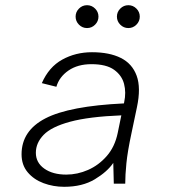

<svg xmlns="http://www.w3.org/2000/svg" viewBox="-20 -707 672 739"><path d="M227 12Q185 12 147.5 -2Q110 -16 86.5 -44Q63 -72 63 -113Q63 -204 155 -251.5Q247 -299 457 -309L458 -314Q466 -351 457.5 -384Q449 -417 419 -438.5Q389 -460 332 -460Q279 -460 243.5 -435.5Q208 -411 197 -373L141 -387Q168 -449 219.5 -477.5Q271 -506 334 -506Q401 -506 445 -484Q489 -462 506 -415.5Q523 -369 507 -294L486 -194Q471 -124 466.5 -78.5Q462 -33 462 0H418L416 -80Q393 -46 345 -17Q297 12 227 12ZM235 -35Q278 -35 319 -53Q360 -71 391 -106.5Q422 -142 433 -195L447 -263Q322 -258 250 -238.5Q178 -219 148 -188Q118 -157 118 -119Q118 -81 150.5 -58Q183 -35 235 -35ZM474 -599Q456 -599 443 -612Q430 -625 430 -643Q430 -661 443 -674Q456 -687 474 -687Q492 -687 505 -674Q518 -661 518 -643Q518 -625 505 -612Q492 -599 474 -599ZM315 -599Q297 -599 284 -612Q271 -625 271 -643Q271 -661 284 -674Q297 -687 315 -687Q333 -687 346 -674Q359 -661 359 -643Q359 -625 346 -612Q333 -599 315 -599Z"/></svg>

Font: Atkinson Hyperlegible Mono ExtraLight
Style: Italic
Weight: 200
Italic angle: -12°
Monospace: yes
Designer: Elliott Scott, Megan Eiswerth, Linus Boman, Theodore Petrosky, Letters from Sweden
Foundry: Applied Design Works, Letters from Sweden
Version: Version 2.001